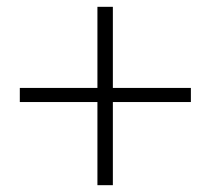

<svg xmlns="http://www.w3.org/2000/svg" viewBox="-20 -640 620 566"><path d="M267.2 -94.1V-619.9H312.7V-94.1ZM542.7 -339.2H38.4V-380.8H542.7Z"/></svg>

Font: Noto Serif HK
Style: Regular
Weight: 200
Designer: Ryoko NISHIZUKA 西塚涼子 (kana & ideographs); Frank Grießhammer (Latin, Greek & Cyrillic); Wenlong ZHANG 张文龙 (bopomofo); San
Foundry: Adobe
Version: Version 2.001;hotconv 1.1.0;makeotfexe 2.6.0